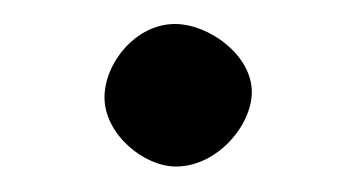

<svg xmlns="http://www.w3.org/2000/svg" viewBox="-20 -125 290 156"><path d="M64.9 -45.9C64.9 -16.1 96.7 10.3 123 10.3C156.2 10.3 184.6 -22.9 184.6 -50.3C184.6 -80.1 149.9 -105.5 122.1 -105.5C90.3 -105.5 64.9 -73.7 64.9 -45.9Z"/></svg>

Font: Trykker
Style: Regular
Weight: 400
Designer: Magnus Gaarde
Foundry: Magnus Gaarde
Version: Version 1.001